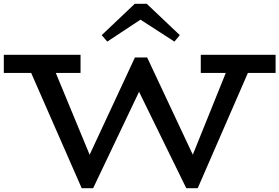

<svg xmlns="http://www.w3.org/2000/svg" viewBox="-23 -973 1464 1006"><path d="M-3 -591V-686H399V-591ZM405 13 124 -628H254L486 -67L446 13ZM422 13 393 -47 684 -672H725L747 -579L465 13ZM953 13 664 -577 706 -672H748L1032 -67L994 13ZM969 13 941 -48 1175 -628H1292L1013 13ZM1029 -591V-686H1421V-591ZM539 -755 510 -789 683 -953H746L919 -789L891 -755L713 -870Z"/></svg>

Font: BioRhyme SemiExpanded Medium
Style: Regular
Weight: 500
Width: 6
Designer: Aoife Mooney
Foundry: Aoife Mooney Type
Version: Version 1.600;gftools[0.9.33]